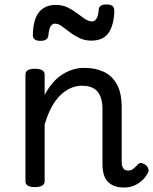

<svg xmlns="http://www.w3.org/2000/svg" viewBox="-20 -823 686 860"><path d="M537 17Q511 17 492.5 10Q474 3 462 -10Q450 -23 444.5 -43Q439 -63 439 -88V-334Q439 -368 429.5 -391.5Q420 -415 400 -427Q380 -439 346 -439Q321 -439 297 -428.5Q273 -418 251 -397Q229 -376 211 -343Q193 -310 180 -265V-11Q180 2 169 8.5Q158 15 136 15Q115 15 104.5 8.5Q94 2 94 -11V-489Q94 -502 104.5 -508.5Q115 -515 136 -515Q158 -515 169 -508.5Q180 -502 180 -489V-398Q196 -428 215.5 -451Q235 -474 258.5 -489Q282 -504 306.5 -511.5Q331 -519 358 -519Q407 -519 444.5 -501.5Q482 -484 503.5 -445.5Q525 -407 525 -343V-99Q525 -85 528.5 -76Q532 -67 538.5 -63Q545 -59 554 -59Q563 -59 570 -62.5Q577 -66 584 -73Q591 -80 599 -88Q606 -95 615.5 -92.5Q625 -90 634 -83Q643 -74 645 -64.5Q647 -55 641 -46Q630 -26 613.5 -12Q597 2 577.5 9.5Q558 17 537 17ZM161 -640Q127 -640 127 -666Q129 -739 156 -770Q183 -801 229 -801Q259 -801 282 -790Q305 -779 324 -764.5Q343 -750 360 -738.5Q377 -727 393 -727Q405 -727 413 -741Q421 -755 422 -781Q425 -803 456 -803Q476 -803 484 -796Q492 -789 492 -775Q491 -714 467.5 -677.5Q444 -641 389 -641Q360 -641 336 -652.5Q312 -664 292.5 -679Q273 -694 257 -705.5Q241 -717 226 -717Q214 -717 206.5 -704.5Q199 -692 197 -666Q196 -653 187 -646.5Q178 -640 161 -640Z"/></svg>

Font: Playwrite IT Trad
Style: Regular
Weight: 400
Designer: Veronika Burian, José Scaglione
Foundry: TypeTogether
Version: Version 1.002